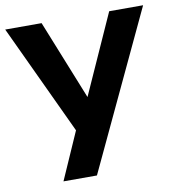

<svg xmlns="http://www.w3.org/2000/svg" viewBox="-85 -771 773 842"><g transform="rotate(-10 301.0 -350.0)"><path d="M608 -700 279 0H130L223 -211L-6 -700H156L298 -346L457 -700Z"/></g></svg>

Font: Jost* Semi
Style: Regular
Weight: 600
Version: Version 3.7